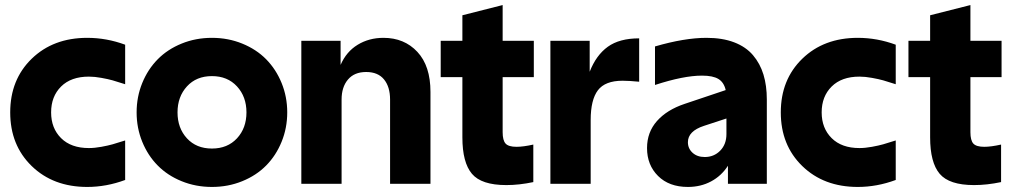

<svg xmlns="http://www.w3.org/2000/svg" viewBox="-20 -720 3973 752"><path d="M470.2 -390.1Q438.5 -400.4 421.1 -405.3Q403.8 -410.2 377.2 -415Q350.6 -419.9 328.1 -419.9Q258.3 -419.9 219.2 -381.1Q180.2 -342.3 180.2 -279.8Q180.2 -217.8 219.2 -179Q258.3 -140.1 328.1 -140.1Q350.6 -140.1 377.2 -145Q403.8 -149.9 421.1 -154.8Q438.5 -159.7 470.2 -169.9V-15.1Q396.5 12.2 321.8 12.2Q188.5 12.2 104.2 -69.6Q20 -151.4 20 -279.8Q20 -408.2 104.2 -490Q188.5 -571.8 321.8 -571.8Q397.5 -571.8 470.2 -544.9Z M691.4 -549.3Q746.6 -571.8 810.1 -571.8Q873.5 -571.8 928.7 -549.3Q983.9 -526.9 1022.5 -487.8Q1061 -448.7 1083 -394.8Q1105 -340.8 1105 -279.8Q1105 -218.8 1083 -164.8Q1061 -110.8 1022.5 -71.8Q983.9 -32.7 928.7 -10.3Q873.5 12.2 810.1 12.2Q746.6 12.2 691.4 -10.3Q636.2 -32.7 597.7 -71.8Q559.1 -110.8 537.1 -164.8Q515.1 -218.8 515.1 -279.8Q515.1 -340.8 537.1 -394.8Q559.1 -448.7 597.7 -487.8Q636.2 -526.9 691.4 -549.3ZM712.2 -381.6Q675.3 -341.3 675.3 -279.8Q675.3 -218.3 712.2 -178.2Q749 -138.2 810.1 -138.2Q871.1 -138.2 908.2 -178.2Q945.3 -218.3 945.3 -279.8Q945.3 -341.3 908.2 -381.6Q871.1 -421.9 810.1 -421.9Q749 -421.9 712.2 -381.6Z M1160.2 -560.1H1314V-465.8Q1336.4 -517.6 1380.9 -544.7Q1425.3 -571.8 1481.9 -571.8Q1563.5 -571.8 1614.7 -516.8Q1666 -461.9 1666 -359.9V0H1507.8V-330.1Q1507.8 -379.9 1484.1 -408.9Q1460.4 -438 1414.1 -438Q1367.7 -438 1342.8 -408.4Q1317.9 -378.9 1317.9 -330.1V0H1160.2Z M1962.9 4.9Q1865.7 4.9 1828.4 -39.3Q1791 -83.5 1791 -182.1V-418H1706.1V-560.1H1791V-660.2L1948.7 -700.2V-560.1H2070.8V-418H1948.7V-202.1Q1948.7 -170.4 1960.2 -157.7Q1971.7 -145 2002.9 -145Q2029.3 -145 2068.8 -153.8V-6.8Q2013.7 4.9 1962.9 4.9Z M2135.7 -560.1H2289.6V-439Q2314.9 -503.9 2360.6 -536.9Q2406.2 -569.8 2483.4 -569.8V-399.9Q2443.4 -403.8 2418.5 -403.8Q2350.1 -403.8 2321.8 -366.5Q2293.5 -329.1 2293.5 -250V0H2135.7Z M2514.2 -140.1Q2514.2 -202.1 2553.2 -246.1Q2592.3 -290 2661.1 -313L2822.3 -367.2Q2815.4 -397.5 2793.9 -410.6Q2772.5 -423.8 2729.5 -423.8Q2657.2 -423.8 2545.4 -387.2V-538.1Q2661.1 -571.8 2747.1 -571.8Q2809.6 -571.8 2855.5 -554.2Q2901.4 -536.6 2929.2 -503.9Q2957 -471.2 2970.2 -428Q2983.4 -384.8 2983.4 -330.1V0H2831.1V-70.8Q2805.7 -31.2 2765.1 -9.5Q2724.6 12.2 2674.3 12.2Q2600.6 12.2 2557.4 -30.8Q2514.2 -73.7 2514.2 -140.1ZM2674.3 -163.1Q2674.3 -138.2 2692.6 -121.6Q2710.9 -105 2740.2 -105Q2776.4 -105 2800.8 -129.9Q2825.2 -154.8 2825.2 -194.8V-255.9L2737.3 -227.1Q2674.3 -206.5 2674.3 -163.1Z M3488.3 -390.1Q3456.5 -400.4 3439.2 -405.3Q3421.9 -410.2 3395.3 -415Q3368.7 -419.9 3346.2 -419.9Q3276.4 -419.9 3237.3 -381.1Q3198.2 -342.3 3198.2 -279.8Q3198.2 -217.8 3237.3 -179Q3276.4 -140.1 3346.2 -140.1Q3368.7 -140.1 3395.3 -145Q3421.9 -149.9 3439.2 -154.8Q3456.5 -159.7 3488.3 -169.9V-15.1Q3414.6 12.2 3339.8 12.2Q3206.5 12.2 3122.3 -69.6Q3038.1 -151.4 3038.1 -279.8Q3038.1 -408.2 3122.3 -490Q3206.5 -571.8 3339.8 -571.8Q3415.5 -571.8 3488.3 -544.9Z M3794.9 4.9Q3697.8 4.9 3660.4 -39.3Q3623 -83.5 3623 -182.1V-418H3538.1V-560.1H3623V-660.2L3780.8 -700.2V-560.1H3902.8V-418H3780.8V-202.1Q3780.8 -170.4 3792.2 -157.7Q3803.7 -145 3835 -145Q3861.3 -145 3900.9 -153.8V-6.8Q3845.7 4.9 3794.9 4.9Z"/></svg>

Font: TASA Explorer
Style: Regular
Weight: 900
Designer: Weizhong Zhang
Foundry: Local Remote
Version: Version 1.000;Glyphs 3.1.2 (3151)